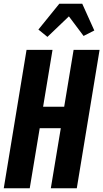

<svg xmlns="http://www.w3.org/2000/svg" viewBox="-20 -1000 549 1020"><path d="M0 0 121 -735H259L209 -433H321L371 -735H509L388 0H250L303 -319H191L138 0ZM232 -804 184 -843 295 -980H417L481 -838L424 -809L346 -913Z"/></svg>

Font: Iosevka SS18 Heavy
Style: Italic
Weight: 900
Italic angle: -9°
Monospace: yes
Designer: Belleve Invis
Foundry: Belleve Invis
Version: Version 25.1.1; ttfautohint (v1.8.4)